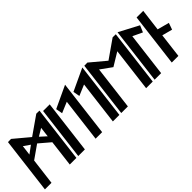

<svg xmlns="http://www.w3.org/2000/svg" viewBox="110 -1909 2911 2911"><g transform="rotate(-45 1565.5 -453.0)"><path d="M224 -539 244 -700 346 -629ZM517 -629 636 -700 616 -539ZM692 0 803 -903 736 -904 441 -698 195 -904 128 -903 17 0H158L211 -425L426 -576L602 -426L550 0Z M874 0 980 -860H838L732 0Z M1355 -906 998 -739 1018 -632 1191 -705 1104 0H1244Z M1725 -906 1368 -739 1388 -632 1561 -705 1474 0H1614Z M2187 0H2329L2440 -903L2373 -904L2078 -698L1832 -904L1765 -903L1654 0H1796L1883 -705L2062 -576L2274 -705Z M2509 0 2596 -705 2751 -632 2797 -739 2480 -906 2369 0Z M2879 0 2927 -393 3093 -349 3131 -456 2941 -507 2985 -860H2843L2737 0Z"/></g></svg>

Font: Ny Stormning
Style: HfKr
Weight: 700
Designer: Robert Jablonski, Mew Too
Foundry: Cannot Into Space Fonts
Version: Version 0.90